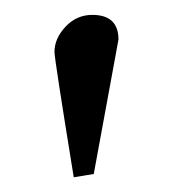

<svg xmlns="http://www.w3.org/2000/svg" viewBox="-20 -664 230 258"><path d="M79.1 -425.8Q53.2 -585 53.2 -594.2Q53.2 -612.3 68.1 -628.2Q83 -644 104 -644Q139.2 -644 139.2 -610.8L106 -430.2Z"/></svg>

Font: Linux Libertine O
Style: Regular
Weight: 400
Designer: Philipp H. Poll
Foundry: Philipp H. Poll
Version: Version 5.3.0